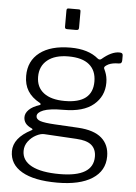

<svg xmlns="http://www.w3.org/2000/svg" viewBox="-60 -788 715 1009"><g transform="rotate(5 297.0 -283.5)"><path d="M565 -520V-495Q565 -486 561 -481.5Q557 -477 547 -477Q515 -477 494 -467Q481 -460 476.5 -455Q472 -450 474 -444Q476 -440 481 -428Q486 -416 489 -401.5Q492 -387 492 -370Q492 -299 438.5 -254Q385 -209 281 -209Q207 -209 174.5 -196Q142 -183 142 -164Q142 -147 164.5 -139.5Q187 -132 241 -129L366 -122Q449 -117 489.5 -81.5Q530 -46 530 15Q530 91 464.5 133Q399 175 280 175Q158 175 93.5 137.5Q29 100 29 31Q29 -39 121 -87Q127 -90 127 -92Q127 -95 121 -98Q79 -116 79 -153Q79 -174 97.5 -192.5Q116 -211 153 -223Q158 -225 158 -228Q158 -232 152 -235Q110 -258 89.5 -291Q69 -324 69 -370Q69 -449 127 -493.5Q185 -538 289 -538Q383 -538 436 -493Q441 -489 446 -489Q452 -489 456 -493Q505 -535 546 -535Q557 -535 561 -531.5Q565 -528 565 -520ZM429 -371Q429 -429 392 -460Q355 -491 282 -491Q211 -491 171.5 -459Q132 -427 132 -371Q132 -316 171 -286Q210 -256 282 -256Q429 -256 429 -371ZM190 -73Q172 -74 148 -61.5Q124 -49 107 -26.5Q90 -4 90 24Q90 75 141 102Q192 129 289 129Q466 129 466 22Q466 -17 441.5 -38.5Q417 -60 361 -63ZM324 -647Q324 -639 321 -636Q318 -633 309 -633H263Q256 -633 253 -635.5Q250 -638 250 -645V-730Q250 -737 252.5 -739.5Q255 -742 261 -742H314Q320 -742 322 -739.5Q324 -737 324 -730Z"/></g></svg>

Font: Libre Franklin Light
Style: Regular
Weight: 300
Designer: Pablo Impallari, Rodrigo Fuenzalida
Foundry: Impallari Type
Version: Version 1.002; ttfautohint (v1.5)